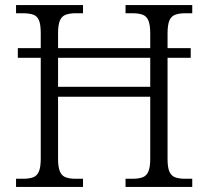

<svg xmlns="http://www.w3.org/2000/svg" viewBox="-20 -734 818 754"><path d="M43 0V-32H71Q94 -32 109.5 -37.5Q125 -43 132.5 -60Q140 -77 140 -111V-507H50V-545H140V-604Q140 -639 132.5 -655.5Q125 -672 109 -677Q93 -682 69 -682H43V-714H306V-682H278Q255 -682 239 -676.5Q223 -671 215.5 -654Q208 -637 208 -602V-545H570V-602Q570 -637 562.5 -654Q555 -671 539.5 -676.5Q524 -682 500 -682H473V-714H735V-682H708Q685 -682 669 -676.5Q653 -671 645.5 -654Q638 -637 638 -602V-545H729V-507H638V-109Q638 -75 646 -58.5Q654 -42 669.5 -37Q685 -32 708 -32H735V0H473V-32H501Q524 -32 539.5 -37.5Q555 -43 562.5 -60Q570 -77 570 -111V-354H208V-111Q208 -77 215.5 -60Q223 -43 238.5 -37.5Q254 -32 277 -32H306V0ZM208 -393H570V-507H208Z"/></svg>

Font: Noto Serif Gujarati Light
Style: Regular
Weight: 300
Version: Version 2.102